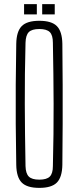

<svg xmlns="http://www.w3.org/2000/svg" viewBox="-20 -907 381 933"><path d="M171 6Q111 6 85.5 -20Q60 -46 59 -106Q57 -209 56.5 -304.5Q56 -400 56.5 -495Q57 -590 59 -694Q60 -754 85.5 -780Q111 -806 171 -806Q231 -806 256.5 -780Q282 -754 283 -694Q284 -590 284.5 -495Q285 -400 284.5 -304.5Q284 -209 283 -106Q282 -46 256.5 -20Q231 6 171 6ZM171 -34Q207 -34 222 -49Q237 -64 237 -100Q241 -258 240.5 -402Q240 -546 237 -699Q237 -736 222 -751Q207 -766 171 -766Q135 -766 120 -751Q105 -736 104 -699Q100 -546 100.5 -402Q101 -258 104 -100Q105 -64 120 -49Q135 -34 171 -34ZM185 -837V-887H246V-837ZM97 -837V-887H159V-837Z"/></svg>

Font: Big Shoulders Display Light
Style: Regular
Weight: 300
Designer: Patric King
Foundry: XO Type Co
Version: Version 1.000; ttfautohint (v1.8.2)